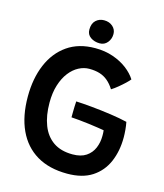

<svg xmlns="http://www.w3.org/2000/svg" viewBox="-124 -919 885 1035"><g transform="rotate(15 319.0 -401.0)"><path d="M348.5 24Q247.5 24 178 -17.5Q108.5 -59 72.5 -136.8Q36.5 -214.5 36.5 -323Q36.5 -424.5 69.5 -502.5Q102.5 -580.5 166 -624.8Q229.5 -669 321 -669Q376 -669 421.2 -653.2Q466.5 -637.5 499.8 -612Q533 -586.5 552 -556.5Q545.5 -548 529.8 -533Q514 -518 495.2 -502.5Q476.5 -487 459.5 -476.5Q442.5 -503.5 422.2 -520.5Q402 -537.5 376.8 -545.2Q351.5 -553 318.5 -553Q289 -553 260.2 -538Q231.5 -523 208.5 -493.5Q185.5 -464 171.8 -420.8Q158 -377.5 158 -321.5Q158 -249.5 178.8 -196Q199.5 -142.5 242 -113.2Q284.5 -84 349.5 -84Q396 -84 424.8 -103.2Q453.5 -122.5 466.8 -154Q480 -185.5 480 -221.5Q480 -229.5 479.8 -237.8Q479.5 -246 478.5 -253Q468 -255 444.5 -258.5Q421 -262 392.2 -265.8Q363.5 -269.5 336.8 -272Q310 -274.5 293 -275.5Q293 -286 293.2 -303Q293.5 -320 294 -337Q294.5 -354 295.5 -365Q332.5 -363.5 385 -358.5Q437.5 -353.5 491.5 -345.8Q545.5 -338 585 -328.5Q589 -308.5 591 -285.8Q593 -263 593 -243Q593 -167.5 567 -107Q541 -46.5 487 -11.2Q433 24 348.5 24ZM328 -826.5Q357.5 -826.5 376.5 -809.5Q395.5 -792.5 395.5 -767.5Q395.5 -740 379 -720Q362.5 -700 336 -700Q306.5 -700 285 -715Q263.5 -730 263.5 -757.5Q263.5 -791.5 282.2 -809Q301 -826.5 328 -826.5Z"/></g></svg>

Font: Grandstander Thin Medium
Style: Regular
Weight: 500
Version: Version 1.200